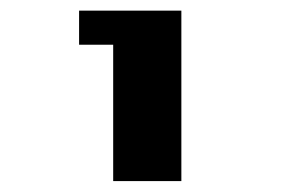

<svg xmlns="http://www.w3.org/2000/svg" viewBox="-20 -332 540 352"><path d="M125 -312.5H312.5V0H187.5V-250H125Z"/></svg>

Font: Half Eighties
Style: Regular
Weight: 400
Monospace: yes
Designer: Jayvee Enaguas (HarvettFox96)
Version: 20191127.01dev02